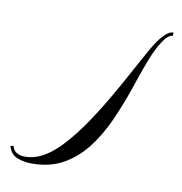

<svg xmlns="http://www.w3.org/2000/svg" viewBox="-307 -334 519 549"><g transform="rotate(10 -47.5 -59.5)"><path d="M-181 160Q-203 160 -222.5 152.5Q-242 145 -249 121L-240 119Q-237 133 -226.5 138.5Q-216 144 -203 144Q-179 144 -157 133Q-128 119 -99 88Q-70 57 -42 16Q-14 -25 11.5 -69Q37 -113 58.5 -153Q80 -193 96 -221Q101 -230 110.5 -244Q120 -258 132 -269Q144 -280 154 -279V-270Q140 -269 125 -246Q110 -223 97.5 -191Q85 -159 75.5 -130.5Q66 -102 62 -91Q47 -48 27 -3.5Q7 41 -21 78Q-49 115 -88 137.5Q-127 160 -181 160Z"/></g></svg>

Font: Caramel
Style: Regular
Weight: 400
Designer: Robert E. Leuschke
Foundry: Robert E. Leuschke
Version: Version 1.010